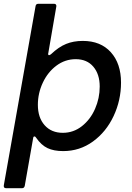

<svg xmlns="http://www.w3.org/2000/svg" viewBox="-37 -783 695 1009"><path d="M93 194Q90 206 79 206H-5Q-19 206 -17 191L150 -751Q152 -763 164 -763H248Q254 -763 257 -759Q260 -755 259 -749L217 -505L216 -500Q216 -493 221 -493Q224 -493 231 -498Q271 -536 310 -552Q349 -568 398 -568Q492 -568 545.5 -508.5Q599 -449 599 -349Q599 -256 560 -173Q521 -90 451.5 -39.5Q382 11 295 11Q246 11 213 -4.5Q180 -20 153 -59Q149 -66 144 -66Q138 -66 137 -56ZM487 -328Q487 -393 453.5 -432.5Q420 -472 361 -472Q305 -472 259.5 -438Q214 -404 188 -348.5Q162 -293 162 -232Q162 -165 197.5 -125Q233 -85 293 -85Q349 -85 393.5 -120Q438 -155 462.5 -211Q487 -267 487 -328Z"/></svg>

Font: Open Sauce Two Medium Italic
Style: Regular
Weight: 500
Italic angle: -10°
Designer: Alfredo Marco Pradil
Foundry: Creative Sauce Fz LLC
Version: Version 1.477